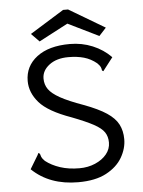

<svg xmlns="http://www.w3.org/2000/svg" viewBox="-56 -835 661 889"><g transform="rotate(-5 275.0 -390.5)"><path d="M272 10Q139 10 57 -69L95 -132L99 -141L106 -137Q108 -129 111 -121.5Q114 -114 126 -102Q154 -80 193.5 -67Q233 -54 283 -54Q323 -54 356.5 -68.5Q390 -83 409.5 -107Q429 -131 429 -161Q429 -189 415.5 -209Q402 -229 367 -248Q332 -267 267 -292Q160 -330 119.5 -376.5Q79 -423 79 -477Q79 -546 134.5 -588.5Q190 -631 288 -631Q344 -631 393.5 -610.5Q443 -590 479 -553L438 -500L432 -492L426 -496Q425 -505 422 -512Q419 -519 407 -531Q380 -553 348.5 -562Q317 -571 276 -571Q221 -571 187 -545Q153 -519 153 -482Q153 -454 168 -432.5Q183 -411 220.5 -390Q258 -369 328 -344Q395 -319 432.5 -294Q470 -269 485.5 -239Q501 -209 501 -170Q501 -127 477 -85.5Q453 -44 402.5 -17Q352 10 272 10ZM150 -655 113 -693 271 -791H294L461 -692L428 -656L285 -726Z"/></g></svg>

Font: Inconsolata SemiExpanded
Style: Regular
Weight: 400
Width: 6
Monospace: yes
Designer: Raph Levien, Cyreal, Brenton Simpson
Foundry: Raph Levien, Cyreal, Google
Version: Version 3.000; ttfautohint (v1.8.2.53-6de2)